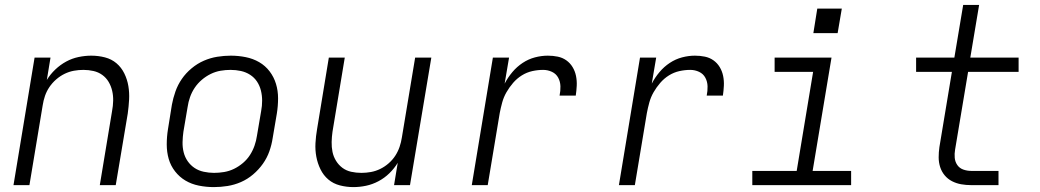

<svg xmlns="http://www.w3.org/2000/svg" viewBox="-20 -755 4240 783"><path d="M35 0 121 -520H186L171 -429Q185 -452 205.5 -471.5Q226 -491 250 -504Q274 -517 300.5 -522.5Q327 -528 352 -528Q381 -528 408 -521Q435 -514 455 -497Q475 -480 487 -455.5Q499 -431 503.5 -404Q508 -377 506.5 -349Q505 -321 501 -292L452 0H387L437 -302Q441 -323 441.5 -344Q442 -365 437.5 -384.5Q433 -404 423 -421Q413 -438 397 -449.5Q381 -461 361 -465.5Q341 -470 320 -470Q301 -470 281.5 -466.5Q262 -463 243.5 -454Q225 -445 209 -431Q193 -417 181.5 -400Q170 -383 163.5 -364Q157 -345 154 -325L100 0Z M852 8Q852 8 852 8Q852 8 852 8Q821 8 791 2Q761 -4 736.5 -18.5Q712 -33 694 -56Q676 -79 668 -107Q660 -135 660 -166Q660 -197 665 -228L681 -328Q686 -355 695.5 -382Q705 -409 721.5 -433Q738 -457 761.5 -476.5Q785 -496 811.5 -507.5Q838 -519 866 -523.5Q894 -528 921 -528Q921 -528 921 -528Q921 -528 921 -528Q952 -528 982 -522Q1012 -516 1037 -501.5Q1062 -487 1079.5 -464Q1097 -441 1105.5 -413Q1114 -385 1114 -354Q1114 -323 1109 -292L1092 -192Q1088 -165 1078.5 -138Q1069 -111 1052 -87Q1035 -63 1012 -43.5Q989 -24 962.5 -12.5Q936 -1 908 3.5Q880 8 852 8ZM853 -50Q873 -50 894 -53.5Q915 -57 934.5 -66.5Q954 -76 971 -90.5Q988 -105 999.5 -123Q1011 -141 1018 -161Q1025 -181 1028 -202L1045 -302Q1049 -323 1049 -344.5Q1049 -366 1044 -386Q1039 -406 1028 -422.5Q1017 -439 1000 -450Q983 -461 962.5 -465.5Q942 -470 920 -470Q900 -470 879.5 -466.5Q859 -463 839.5 -453.5Q820 -444 803 -429.5Q786 -415 774 -397Q762 -379 755 -359Q748 -339 745 -318L728 -218Q725 -197 724.5 -175.5Q724 -154 729 -134Q734 -114 745.5 -97.5Q757 -81 773.5 -70Q790 -59 811 -54.5Q832 -50 853 -50Z M1421 8Q1393 8 1366 1Q1339 -6 1319 -23Q1299 -40 1287 -64.5Q1275 -89 1270 -116Q1265 -143 1266.5 -171Q1268 -199 1273 -228L1321 -520H1386L1336 -218Q1333 -197 1332.5 -176Q1332 -155 1336 -135.5Q1340 -116 1350.5 -99Q1361 -82 1376.5 -70.5Q1392 -59 1412 -54.5Q1432 -50 1454 -50Q1473 -50 1492.5 -53.5Q1512 -57 1530.5 -66Q1549 -75 1565 -89Q1581 -103 1592 -120Q1603 -137 1609.5 -156Q1616 -175 1619 -195L1673 -520H1739L1652 0H1587L1602 -91Q1588 -68 1568 -48.5Q1548 -29 1523.5 -16Q1499 -3 1473 2.5Q1447 8 1421 8Z M1904 0 1990 -520H2056L2038 -414Q2051 -439 2069.5 -461Q2088 -483 2111.5 -498.5Q2135 -514 2161.5 -521Q2188 -528 2214 -528Q2235 -528 2254.5 -524Q2274 -520 2289.5 -509Q2305 -498 2315 -481.5Q2325 -465 2329 -445.5Q2333 -426 2332 -405.5Q2331 -385 2328 -365H2262Q2266 -384 2265.5 -403Q2265 -422 2256.5 -438Q2248 -454 2231 -462Q2214 -470 2195 -470Q2173 -470 2150.5 -465Q2128 -460 2108 -447.5Q2088 -435 2072.5 -417Q2057 -399 2045.5 -379Q2034 -359 2028 -337Q2022 -315 2018 -294L1969 0Z M2504 0 2590 -520H2656L2638 -414Q2651 -439 2669.5 -461Q2688 -483 2711.5 -498.5Q2735 -514 2761.5 -521Q2788 -528 2814 -528Q2835 -528 2854.5 -524Q2874 -520 2889.5 -509Q2905 -498 2915 -481.5Q2925 -465 2929 -445.5Q2933 -426 2932 -405.5Q2931 -385 2928 -365H2862Q2866 -384 2865.5 -403Q2865 -422 2856.5 -438Q2848 -454 2831 -462Q2814 -470 2795 -470Q2773 -470 2750.5 -465Q2728 -460 2708 -447.5Q2688 -435 2672.5 -417Q2657 -399 2645.5 -379Q2634 -359 2628 -337Q2622 -315 2618 -294L2569 0Z M3048 0V-58H3229L3296 -462H3139V-520H3371L3294 -58H3451V0ZM3396 -620H3297L3313 -720H3413Z M3941 0Q3920 0 3900 -3.5Q3880 -7 3862.5 -16Q3845 -25 3832.5 -40Q3820 -55 3814 -74Q3808 -93 3808 -113.5Q3808 -134 3811 -155L3862 -462H3716V-520H3872L3908 -735H3973L3937 -520H4134V-462H3928L3875 -145Q3872 -128 3873.5 -111.5Q3875 -95 3884 -82Q3893 -69 3908.5 -63.5Q3924 -58 3941 -58H4052V0Z"/></svg>

Font: Iosevka SS04 Light Extended
Style: Italic
Weight: 300
Width: 7
Italic angle: -9°
Monospace: yes
Designer: Belleve Invis
Foundry: Belleve Invis
Version: Version 19.0.0; ttfautohint (v1.8.4)